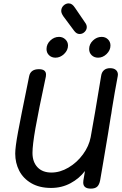

<svg xmlns="http://www.w3.org/2000/svg" viewBox="-20 -1112 719 1135"><path d="M677 -671Q677 -665 676 -662Q658 -567 642 -468Q638 -437 635 -424Q626 -362 590 -151L572 -46Q567 -20 554.5 -8.5Q542 3 517 3Q472 3 472 -33Q472 -42 473 -46Q477 -68 479 -81Q481 -94 482 -101Q449 -57 397 -29Q345 -1 282 -1Q213 -1 165 -29Q117 -57 93.5 -103Q70 -149 70 -204Q70 -242 86.5 -331Q103 -420 143 -615L152 -660Q160 -703 210 -703Q252 -703 252 -671Q252 -663 251 -659Q207 -454 189.5 -354Q172 -254 172 -208Q172 -155 201.5 -123.5Q231 -92 284 -92Q335 -92 385 -121.5Q435 -151 470.5 -199.5Q506 -248 516 -301Q537 -414 578 -664Q581 -685 594.5 -697Q608 -709 631 -709Q653 -709 665 -698.5Q677 -688 677 -671ZM255 -822Q255 -851 277.5 -872.5Q300 -894 329 -894Q351 -894 366.5 -879Q382 -864 382 -843Q382 -815 359 -793Q336 -771 308 -771Q285 -771 270 -785.5Q255 -800 255 -822ZM507 -822Q507 -851 529.5 -872.5Q552 -894 581 -894Q603 -894 618 -879.5Q633 -865 633 -843Q633 -815 610.5 -793Q588 -771 560 -771Q537 -771 522 -785.5Q507 -800 507 -822ZM419 -929 355 -1015Q342 -1034 342 -1047Q342 -1066 355.5 -1079Q369 -1092 386 -1092Q397 -1092 406 -1085.5Q415 -1079 424 -1065L482 -980Q493 -966 493 -952Q493 -936 480.5 -923.5Q468 -911 451 -911Q442 -911 434.5 -915Q427 -919 419 -929Z"/></svg>

Font: Mali Medium
Style: Italic
Weight: 500
Italic angle: -10°
Version: Version 1.000; ttfautohint (v1.6)